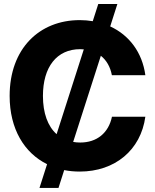

<svg xmlns="http://www.w3.org/2000/svg" viewBox="-20 -839 767 952"><path d="M175.8 92.8H270L298.3 4.4C322.8 9.3 348.6 11.7 375.5 11.7C550.3 11.7 678.2 -95.2 700.7 -260.3H535.2C518.1 -179.2 460 -132.3 377.9 -132.3C365.7 -132.3 354 -133.3 342.8 -135.3L480 -562.5C507.8 -540.5 526.9 -507.8 534.7 -466.3H700.7C685.5 -578.6 621.1 -664.6 526.4 -708L562 -819.3H467.3L439.9 -733.9C419.4 -737.3 397.9 -739.3 375.5 -739.3C175.8 -739.3 27.8 -598.6 27.8 -363.3C27.8 -199.2 100.6 -80.6 213.4 -24.9ZM192.9 -363.3C192.9 -506.3 260.7 -595.2 377.9 -595.2L395.5 -594.2L260.7 -173.8C216.8 -212.9 192.9 -278.3 192.9 -363.3Z"/></svg>

Font: Raveo Display
Style: Bold
Weight: 700
Designer: Jakub Foglar, Rasmus Andersson (Inter)
Foundry: Jakubfoglar.com
Version: Version 1.100;Glyphs 3.2.3 (3260)